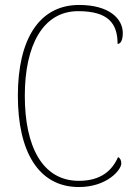

<svg xmlns="http://www.w3.org/2000/svg" viewBox="-20 -744 545 774"><path d="M298 10C411 10 469 -59 469 -85C469 -97 465 -106 456 -111C433 -58 388 -15 298 -15C151 -15 80 -153 80 -358C80 -561 153 -699 295 -699C416 -699 454 -650 454 -567C467 -567 475 -583 475 -611C475 -668 421 -724 299 -724C138 -724 52 -586 52 -358C52 -133 135 10 298 10Z"/></svg>

Font: Noto Serif Devanagari SemiCondensed Thin
Style: Regular
Weight: 100
Width: 4
Designer: Universal Thirst, Indian Type Foundry and the Monotype Design Team
Foundry: Monotype Imaging Inc.
Version: Version 2.004